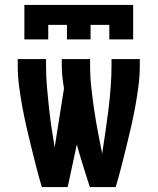

<svg xmlns="http://www.w3.org/2000/svg" viewBox="-20 -760 640 780"><path d="M150 0Q138 -40 127.5 -81Q117 -122 107 -162.5Q97 -203 87.5 -244.5Q78 -286 70.5 -327Q63 -368 57.5 -410Q52 -452 52 -494V-520H167V-494Q167 -452 170.5 -410Q174 -368 178.5 -326.5Q183 -285 189 -243.5Q195 -202 202 -161L240 -401Q236 -424 233.5 -447.5Q231 -471 231 -494V-520H346V-494Q346 -449 351 -404Q356 -359 362.5 -314.5Q369 -270 377.5 -225.5Q386 -181 395 -136Q402 -181 408.5 -225.5Q415 -270 420.5 -314.5Q426 -359 429.5 -404Q433 -449 433 -494V-520H548V-494Q548 -452 542.5 -410Q537 -368 529.5 -327Q522 -286 512.5 -244.5Q503 -203 493 -162.5Q483 -122 472.5 -81Q462 -40 450 0H345Q331 -43 317.5 -86.5Q304 -130 292 -173L255 0ZM79 -600V-740H521V-600H424V-659H348V-600H252V-659H176V-600Z"/></svg>

Font: Iosevka Extrabold Extended
Style: Regular
Weight: 800
Width: 7
Monospace: yes
Designer: Belleve Invis
Foundry: Belleve Invis
Version: Version 32.5.0; ttfautohint (v1.8.4)